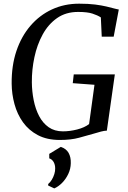

<svg xmlns="http://www.w3.org/2000/svg" viewBox="-20 -772 712 1070"><path d="M313.5 8Q242 8 191.2 -18.8Q140.5 -45.5 108.2 -90.5Q76 -135.5 60.8 -191.5Q45.5 -247.5 45 -305.5Q44 -406 71.5 -487.8Q99 -569.5 149.8 -628.5Q200.5 -687.5 269.5 -719.5Q338.5 -751.5 421 -751.5Q473 -751.5 509.8 -746.8Q546.5 -742 572.8 -735.8Q599 -729.5 617.5 -724.5Q624 -723 629.8 -721.5Q635.5 -720 642 -719L613.5 -567.5H547L542 -675Q523.5 -687 495.2 -696.2Q467 -705.5 415 -705.5Q347 -705.5 298 -671.2Q249 -637 217.8 -579.8Q186.5 -522.5 171.8 -453.2Q157 -384 157.5 -313.5Q158 -262.5 167.8 -213.5Q177.5 -164.5 198 -125.2Q218.5 -86 251.2 -63Q284 -40 330.5 -40Q369.5 -40 410.2 -50.5Q451 -61 476.5 -80.5L506.5 -299.5L385.5 -308.5L391 -357.5H620L575.5 -44Q561 -43.5 543 -38.8Q525 -34 503.5 -27.5Q466.5 -17 421.2 -4.5Q376 8 313.5 8ZM248.5 262V253.5Q260 244 268.8 229.5Q277.5 215 282.8 198Q288 181 287.5 166Q287.5 146 278.8 130.8Q270 115.5 254.5 110.5V85.5L319 46.5Q349.5 57 362.5 80.5Q375.5 104 374.5 137.5Q374 169 360.5 197.5Q347 226 326.2 247Q305.5 268 282.5 278Z"/></svg>

Font: Merriweather 48pt
Style: Italic
Weight: 400
Italic angle: -7.8°
Version: Version 2.101